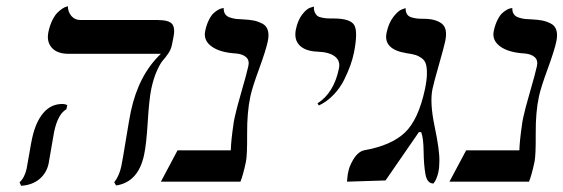

<svg xmlns="http://www.w3.org/2000/svg" viewBox="-20 -580 1799 613"><path d="M152.8 -159.2Q150.9 -149.9 144 -108.6Q137.2 -67.4 135.3 -58.1Q128.9 -27.8 106.2 -8.5Q83.5 10.7 47.4 13.2L42.5 2Q58.6 -12.7 64.9 -41Q66.9 -49.8 73.5 -89.1Q80.1 -128.4 82.5 -138.2Q93.8 -190.4 118.2 -219.2Q142.6 -248 178.7 -248Q189 -248 194.8 -244.1L191.9 -231Q165 -216.3 152.8 -159.2ZM462.9 -295.9Q456.1 -262.7 451.7 -190.4Q447.3 -118.2 439.9 -85Q421.4 1.5 350.6 12.2L344.7 2Q360.8 -18.6 367.2 -48.8Q371.6 -69.8 382.3 -136Q393.1 -202.1 397.5 -223.1Q422.4 -340.8 493.7 -408.2H198.7Q162.1 -408.2 145 -428Q127.9 -447.8 134.8 -479Q139.2 -499.5 147.2 -515.6Q155.3 -531.7 163.6 -539.8Q171.9 -547.9 179.4 -552.7Q187 -557.6 191.9 -558.6L196.8 -560.1Q196.8 -542 207.8 -529.1Q218.8 -516.1 236.8 -516.1H482.9Q520.5 -516.1 530.3 -502.4Q540 -488.8 533.2 -458L528.3 -434.1Q525.4 -421.4 517.3 -409.4Q509.3 -397.5 500.5 -387.7Q491.7 -377.9 481 -354Q470.2 -330.1 462.9 -295.9Z M779.3 -272Q768.6 -222.2 769 -153.1Q769.5 -84 765.1 -63Q755.4 -18.1 747.6 0H493.7L546.9 -100.1H716.8Q717.8 -132.3 725.1 -181.2Q725.6 -188 729 -204.1Q734.4 -230.5 751 -287.6Q767.6 -344.7 772.9 -369.1Q776.9 -387.2 766.1 -397.2Q755.4 -407.2 734.4 -409.2Q682.1 -412.1 655.3 -431.9Q628.4 -451.7 635.3 -481.9Q639.6 -502 647.2 -516.8Q654.8 -531.7 662.6 -538.6Q670.4 -545.4 677.7 -549.3Q685.1 -553.2 689.9 -553.7L694.3 -554.2Q693.8 -542.5 699 -534.9Q704.1 -527.3 714.8 -523.9Q725.6 -520.5 734.1 -519.5Q742.7 -518.6 756.8 -518.1Q776.9 -517.1 790.3 -514.4Q803.7 -511.7 817.1 -504.9Q830.6 -498 835 -483.6Q839.4 -469.2 835 -448.2Q829.1 -419.9 807.4 -360.6Q785.6 -301.3 779.3 -272Z M998 -243.2 993.7 -250Q1045.9 -283.2 1062 -360.8Q1067.4 -385.3 1049.6 -399.4Q1031.7 -413.6 994.6 -415Q954.6 -416.5 936.3 -435.3Q918 -454.1 924.8 -486.8Q931.2 -516.6 945.6 -534.7Q960 -552.7 971.2 -555.7L982.4 -559.1Q981.4 -548.3 985.1 -540.5Q988.8 -532.7 993.7 -529.1Q998.5 -525.4 1009 -523.4Q1019.5 -521.5 1026.1 -521.2Q1032.7 -521 1044.9 -521Q1098.1 -521 1110.8 -500.2Q1123.5 -479.5 1109.9 -411.1Q1106 -392.1 1098.6 -371.3Q1091.3 -350.6 1078.6 -325Q1065.9 -299.3 1044.9 -277.3Q1023.9 -255.4 998 -243.2Z M1360.8 -295.9Q1351.6 -252.4 1367.7 -176Q1383.8 -99.6 1382.8 -64.9Q1382.8 -44.9 1379.4 -29.8Q1374 -5.9 1363.8 5.9Q1343.8 5.9 1338.4 -23.4Q1333 -52.7 1332.5 -96.2Q1332 -139.6 1324.7 -158.2H1317.4L1210.9 -3.9L1087.9 0Q1088.4 -2 1089.1 -12.5Q1089.8 -22.9 1091.8 -30.8Q1094.2 -41.5 1096.2 -46.9Q1115.2 -93.8 1142.1 -100.1Q1228.5 -115.2 1272.2 -156.2Q1315.9 -197.3 1336.9 -295.9Q1342.8 -324.2 1343 -344.2Q1343.3 -364.3 1339.6 -376Q1335.9 -387.7 1325.7 -394.8Q1315.4 -401.9 1305.4 -404.8Q1295.4 -407.7 1277.8 -410.2Q1202.6 -422.4 1214.4 -476.1Q1220.7 -506.3 1235.8 -525.9Q1251 -545.4 1262.7 -549.8L1274.9 -554.2Q1274.9 -542 1279.8 -534.4Q1284.7 -526.9 1294.9 -524.2Q1305.2 -521.5 1312.3 -520.8Q1319.3 -520 1332.5 -520Q1370.1 -520 1390.1 -504.9Q1410.2 -489.7 1401.4 -448.2Q1397.5 -429.7 1381.1 -372.3Q1364.7 -314.9 1360.8 -295.9Z M1700.7 -272Q1689.9 -222.2 1690.4 -153.1Q1690.9 -84 1686.5 -63Q1676.8 -18.1 1668.9 0H1415L1468.3 -100.1H1638.2Q1639.2 -132.3 1646.5 -181.2Q1647 -188 1650.4 -204.1Q1655.8 -230.5 1672.4 -287.6Q1689 -344.7 1694.3 -369.1Q1698.2 -387.2 1687.5 -397.2Q1676.8 -407.2 1655.8 -409.2Q1603.5 -412.1 1576.7 -431.9Q1549.8 -451.7 1556.6 -481.9Q1561 -502 1568.6 -516.8Q1576.2 -531.7 1584 -538.6Q1591.8 -545.4 1599.1 -549.3Q1606.4 -553.2 1611.3 -553.7L1615.7 -554.2Q1615.2 -542.5 1620.4 -534.9Q1625.5 -527.3 1636.2 -523.9Q1647 -520.5 1655.5 -519.5Q1664.1 -518.6 1678.2 -518.1Q1698.2 -517.1 1711.7 -514.4Q1725.1 -511.7 1738.5 -504.9Q1752 -498 1756.3 -483.6Q1760.7 -469.2 1756.3 -448.2Q1750.5 -419.9 1728.8 -360.6Q1707 -301.3 1700.7 -272Z"/></svg>

Font: Linux Biolinum
Style: Italic
Weight: 400
Italic angle: -12°
Designer: Philipp H. Poll
Foundry: Philipp H. Poll
Version: Version 1.1.3 ; ttfautohint (v0.9)